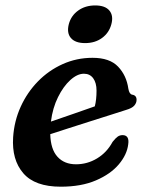

<svg xmlns="http://www.w3.org/2000/svg" viewBox="-20 -692 553 724"><path d="M463.5 -148Q459 -109 428 -72.2Q397 -35.5 341.8 -11.8Q286.5 12 209 12Q111.5 12 67.8 -38.8Q24 -89.5 29.5 -174.5Q33.5 -235.5 58 -289.5Q82.5 -343.5 123 -385Q163.5 -426.5 216.2 -450.2Q269 -474 329 -474Q393.5 -474 425.2 -440.8Q457 -407.5 464 -357.5Q467.5 -337 478.5 -335Q495 -332.5 495 -315.5Q495 -304 486.5 -294Q478 -284 455.5 -277.5Q430.5 -269.5 394.5 -258Q358.5 -246.5 318.2 -233.8Q278 -221 239 -208.5Q200 -196 169.5 -186Q171 -129 196.8 -100.8Q222.5 -72.5 266.5 -72.5Q309.5 -72.5 346.2 -94.8Q383 -117 404.5 -157Q416 -171.5 424 -177Q432 -182.5 442.5 -182.5Q468.5 -182 463.5 -148ZM296.5 -414Q271.5 -414 245.2 -390.2Q219 -366.5 198.8 -325.8Q178.5 -285 172 -233.5Q211 -247 257 -262.8Q303 -278.5 337.5 -291Q344 -315.5 344 -350.5Q344 -379.5 331.5 -396.8Q319 -414 296.5 -414ZM301 -529.5Q263.5 -529.5 247.2 -548.8Q231 -568 239.5 -601Q248 -633 274.8 -652.2Q301.5 -671.5 339 -671.5Q376.5 -671.5 392.5 -652.2Q408.5 -633 400 -601Q391.5 -568.5 365 -549Q338.5 -529.5 301 -529.5Z"/></svg>

Font: Fraunces 9pt Soft SemiBold
Style: Italic
Weight: 600
Italic angle: -16°
Version: Version 1.000;[b76b70a41]